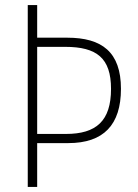

<svg xmlns="http://www.w3.org/2000/svg" viewBox="-20 -734 540 754"><path d="M89 0H126V-172H248C387 -172 455 -244 455 -385C455 -530 380 -586 244 -586H126V-714H89ZM239 -208H126V-550H236C360 -550 416 -506 416 -385C416 -259 358 -208 239 -208Z"/></svg>

Font: Noto Sans Mono ExtraCondensed ExtraLight
Style: Regular
Weight: 200
Width: 2
Designer: Monotype Design Team
Foundry: Monotype Imaging Inc.
Version: Version 2.014